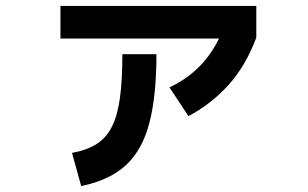

<svg xmlns="http://www.w3.org/2000/svg" viewBox="-20 -586 1040 648"><path d="M616 -194 552 -291Q611 -319 654 -362.5Q697 -406 727 -472L748 -456H184V-566H845V-459Q809 -363 751 -299Q693 -235 616 -194ZM254 42 223 -70Q273 -79 306 -100Q339 -121 358 -159Q377 -197 385 -257Q393 -317 393 -403H508Q508 -264 484.5 -172.5Q461 -81 406 -29.5Q351 22 254 42Z"/></svg>

Font: Murecho Thin SemiBold
Style: Regular
Weight: 600
Version: Version 1.010